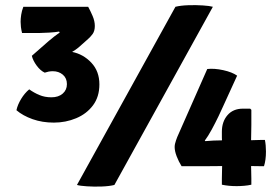

<svg xmlns="http://www.w3.org/2000/svg" viewBox="-20 -709 1068 736"><path d="M236.5 -386.5Q236.5 -409.5 220.8 -422.8Q205 -436 182.5 -436Q174 -436 166.2 -434.5Q158.5 -433 151.5 -430.5Q135 -438 120.8 -457.2Q106.5 -476.5 102 -495L167 -552Q177 -560.5 188.2 -569.2Q199.5 -578 209 -584.5L206.5 -588Q193 -585.5 168.2 -584Q143.5 -582.5 131 -582.5H64.5Q61.5 -595 60.2 -605.5Q59 -616 59 -625.5Q59 -637 61.2 -652.2Q63.5 -667.5 69.5 -683H318Q326.5 -667.5 335 -647.8Q343.5 -628 343.5 -609.5Q343.5 -590.5 335 -578.5Q326.5 -566.5 312 -554.5L281 -527Q271.5 -519 256.5 -510Q299 -501.5 330 -468.8Q361 -436 361 -385.5Q361 -338 336.5 -305.2Q312 -272.5 272 -255.8Q232 -239 186.5 -239Q142 -239 104.8 -252.2Q67.5 -265.5 43 -286.5Q47.5 -307.5 61 -329.8Q74.5 -352 92 -366.5Q110 -353.5 130.8 -344.8Q151.5 -336 177 -336Q204 -336 220.2 -350Q236.5 -364 236.5 -386.5ZM652.5 -683Q672.5 -688 701.8 -689Q731 -690 757.5 -688.2Q784 -686.5 796 -683L418.5 0Q398.5 5 369.2 6Q340 7 313.2 5.2Q286.5 3.5 275 0ZM676 -72Q665 -89.5 657.2 -109.8Q649.5 -130 649.5 -145.5Q649.5 -156.5 654.8 -171.2Q660 -186 663.5 -193L774.5 -444.5Q802 -447.5 836 -440Q870 -432.5 889 -419L836 -303Q829.5 -288 817.5 -263Q805.5 -238 791.5 -212.2Q777.5 -186.5 765 -170L767 -168Q781 -169.5 798.8 -170.2Q816.5 -171 831 -171Q830.5 -178 830.5 -181.5V-204Q830.5 -242.5 852 -267.5Q873.5 -292.5 911.5 -292.5H939L943.5 -288V-230Q943.5 -214.5 943 -200Q942.5 -185.5 942.5 -171.5H943Q950.5 -171.5 959.8 -172Q969 -172.5 978 -172.5H995.5Q999.5 -152.5 999.5 -128Q999.5 -95.5 992 -72H974Q967.5 -72 958 -72.2Q948.5 -72.5 942.5 -72.5Q942.5 -61 943 -50.2Q943.5 -39.5 943.5 -25V-1Q930.5 2 915.8 3.2Q901 4.5 887 4.5Q856.5 4.5 830.5 -1V-25Q830.5 -39.5 831 -50.2Q831.5 -61 831.5 -72.5Q822.5 -72.5 807.8 -72.2Q793 -72 780 -72Z"/></svg>

Font: Signika Negative SC
Style: Bold
Weight: 700
Designer: Anna Giedryś
Foundry: Anna Giedryś
Version: Version 2.000; ttfautohint (v1.8.3) -l 8 -r 50 -G 200 -x 9 -